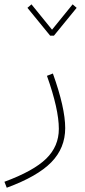

<svg xmlns="http://www.w3.org/2000/svg" viewBox="-99 -604 390 884"><path d="M149.4 -439.9H131.8L27.3 -567.9L45.9 -584L140.6 -467.3L235.4 -584L253.9 -567.9ZM117.2 -254.9 144.5 -265.6Q201.2 -107.4 201.2 -14.2Q201.2 77.6 137.2 143.1Q73.2 208.5 -67.9 260.3L-78.6 232.9Q55.2 183.6 113.5 126.7Q171.9 69.8 171.9 -10.7Q171.9 -101.1 117.2 -254.9Z"/></svg>

Font: Estedad-FD Thin
Style: Regular
Weight: 100
Designer: Amin Abedi
Version: Version 7.3